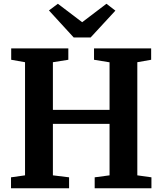

<svg xmlns="http://www.w3.org/2000/svg" viewBox="-20 -1000 863 1020"><path d="M113 -68.5V-669.5L39.5 -682.5V-743H343V-682.5L261 -669.5V-416.5H562V-669L479.5 -682.5V-743H783V-682.5L709.5 -669.5V-68.5L784.5 -58V0H483V-58L562 -68.5V-342H261V-68.5L347 -58V0H38.5V-58ZM371.5 -801 240 -944.5 287.5 -980 416.5 -882 545.5 -980 593 -943.5 461.5 -801Z"/></svg>

Font: Merriweather 24pt
Style: Bold
Weight: 700
Designer: Eben Sorkin
Foundry: Eben Sorkin
Version: Version 2.100